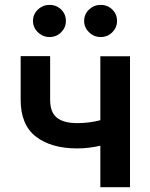

<svg xmlns="http://www.w3.org/2000/svg" viewBox="-20 -780 625 800"><path d="M521.7 0H398.1V-172.9Q375.4 -167.6 350.9 -164.6Q326.3 -161.6 302.2 -161.6Q193.2 -161.6 129.6 -210.8Q66.1 -259.9 66.1 -364.3V-546.2H188.9V-364.3Q188.9 -311.8 217.2 -289.4Q245.4 -267 302.2 -267Q327.4 -267 351 -270.1Q374.6 -273.1 398.1 -279.1V-545.5H521.7ZM186.4 -625.7Q158.4 -625.7 138 -645.6Q117.5 -665.5 117.5 -692.5Q117.5 -720.9 138 -740.2Q158.4 -759.6 186.4 -759.6Q215.2 -759.6 234.9 -740.2Q254.6 -720.9 254.6 -692.5Q254.6 -665.5 234.9 -645.6Q215.2 -625.7 186.4 -625.7ZM399.5 -625.7Q371.4 -625.7 351 -645.6Q330.6 -665.5 330.6 -692.5Q330.6 -720.9 351 -740.2Q371.4 -759.6 399.5 -759.6Q428.3 -759.6 448 -740.2Q467.7 -720.9 467.7 -692.5Q467.7 -665.5 448 -645.6Q428.3 -625.7 399.5 -625.7Z"/></svg>

Font: Linik Sans SemiBold
Style: Regular
Weight: 600
Designer: Rasmus Andersson (font), Cristiano Sobral (main changes)
Foundry: rsms
Version: Version 3.018;June 1, 2022;FontCreator 14.0.0.2814 64-bit; t